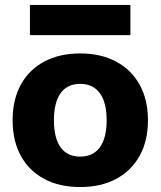

<svg xmlns="http://www.w3.org/2000/svg" viewBox="-20 -746 649 776"><path d="M304 10Q220 10 158.5 -23Q97 -56 64 -116.5Q31 -177 31 -260Q31 -343 64 -403.5Q97 -464 158.5 -497Q220 -530 304 -530Q388 -530 449.5 -497Q511 -464 544.5 -403.5Q578 -343 578 -260Q578 -177 544.5 -116.5Q511 -56 449.5 -23Q388 10 304 10ZM304 -113Q356 -113 383.5 -150.5Q411 -188 411 -260Q411 -332 383.5 -369.5Q356 -407 304 -407Q252 -407 225 -369.5Q198 -332 198 -260Q198 -188 225 -150.5Q252 -113 304 -113ZM101 -604V-726H507V-604Z"/></svg>

Font: M PLUS 2 ExtraBold
Style: Regular
Weight: 800
Version: Version 1.001